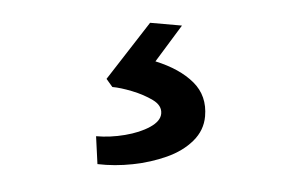

<svg xmlns="http://www.w3.org/2000/svg" viewBox="-32 -67 565 354"><g transform="rotate(5 250.0 110.0)"><path d="M159 244 152 193Q178 193 205 186Q232 179 250 167Q268 155 268 141Q268 126 250.5 117.5Q233 109 211 104.5Q189 100 174 100L162 86L233 -24H292L249 46Q295 56 322 78.5Q349 101 349 139Q349 165 331.5 185.5Q314 206 285.5 219Q257 232 224 238.5Q191 245 159 244Z"/></g></svg>

Font: Lexend Exa
Style: Regular
Weight: 400
Designer: Bonnie Shaver-Troup, Thomas Jockin
Foundry: Lexend
Version: Version 1.007